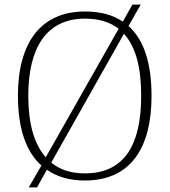

<svg xmlns="http://www.w3.org/2000/svg" viewBox="-20 -775 738 835"><path d="M160 -55 105 40H141L184 -37C227 -6 283 10 349 10C551 10 639 -135 639 -358C639 -496 608 -600 539 -662L592 -755H556L514 -681C471 -710 417 -725 350 -725C157 -725 58 -589 58 -359C58 -221 91 -117 160 -55ZM496 -650 179 -91C128 -148 103 -239 103 -358C103 -569 183 -694 350 -694C411 -694 460 -678 496 -650ZM349 -21C288 -21 240 -37 203 -68L519 -628C572 -570 594 -478 594 -358C594 -148 523 -21 349 -21Z"/></svg>

Font: Noto Serif Devanagari ExtraLight
Style: Regular
Weight: 200
Designer: Universal Thirst, Indian Type Foundry and the Monotype Design Team
Foundry: Monotype Imaging Inc.
Version: Version 2.004